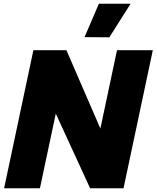

<svg xmlns="http://www.w3.org/2000/svg" viewBox="-20 -1009 839 1029"><path d="M566 -809 433 -810 510 -989H680ZM2 0 159 -740H336L518 -320L607 -740H799L642 0H463L279 -400L194 0Z"/></svg>

Font: Be Vietnam Pro Black
Style: Italic
Weight: 900
Italic angle: -12°
Designer: Lam Bao, Tony Le, Vietanh Nguyen
Foundry: Yellow Type Foundry
Version: Version 1.002; ttfautohint (v1.8.3)